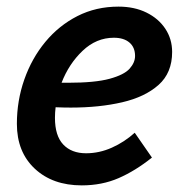

<svg xmlns="http://www.w3.org/2000/svg" viewBox="-20 -549 568 580"><path d="M31 -175Q31 -245 53.5 -309Q76 -373 117 -422.5Q158 -472 214 -500.5Q270 -529 338 -529Q386 -529 422.5 -511Q459 -493 479.5 -462Q500 -431 500 -392Q500 -329 459 -292.5Q418 -256 349 -240Q280 -224 194 -224Q173 -224 148 -225Q146 -209 146 -193Q146 -139 171 -112.5Q196 -86 240 -86Q280 -86 318 -103Q356 -120 387 -148L439 -73Q389 -33 338.5 -11Q288 11 227 11Q139 11 85 -39.5Q31 -90 31 -175ZM324 -435Q271 -435 229.5 -395.5Q188 -356 166 -299Q177 -299 186 -299Q267 -299 311 -311Q355 -323 371.5 -341.5Q388 -360 388 -380Q388 -406 371 -420.5Q354 -435 324 -435Z"/></svg>

Font: Radio Canada Medium
Style: Italic
Weight: 500
Italic angle: -12°
Designer: Charles Daoud, Etienne Aubert Bonn, Alexandre Saumier Demers, Jacques Le Bailly
Foundry: Radio-Canada
Version: Version 2.104; ttfautohint (v1.8.4.7-5d5b);gftools[0.9.28.de